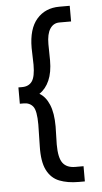

<svg xmlns="http://www.w3.org/2000/svg" viewBox="-56 -739 461 867"><g transform="rotate(-5 175.0 -306.0)"><path d="M265 92Q215 92 178 77.5Q141 63 121.5 24.5Q102 -14 104 -84L106 -182Q106 -245 91 -264Q76 -283 49 -283H31V-357H48Q78 -357 93 -378Q108 -399 108 -453L106 -529Q106 -616 144.5 -660Q183 -704 247 -704H294V-633H241Q214 -633 198.5 -609.5Q183 -586 183 -540L184 -466Q184 -412 168 -375.5Q152 -339 123 -320Q151 -304 167 -266Q183 -228 183 -167L181 -85Q181 -25 199 -1Q217 23 256 23H293V92Z"/></g></svg>

Font: Inconsolata ExtraCondensed SemiBold
Style: Regular
Weight: 600
Width: 2
Monospace: yes
Designer: Raph Levien, Cyreal, Brenton Simpson
Foundry: Raph Levien, Cyreal, Google
Version: Version 3.001; ttfautohint (v1.8.2.53-6de2)